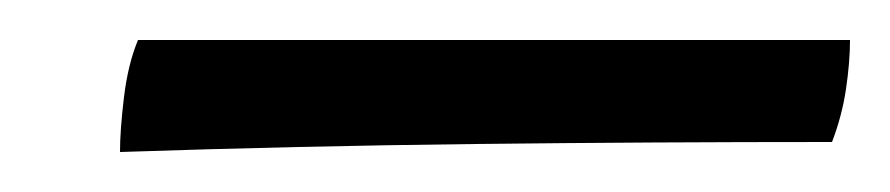

<svg xmlns="http://www.w3.org/2000/svg" viewBox="-20 -651 445 96"><path d="M40 -575Q40 -586 42 -602.5Q44 -619 49 -631H405Q405 -620 403 -606.5Q401 -593 396 -580Q306 -580 217.5 -579Q129 -578 40 -575Z"/></svg>

Font: Vollkorn
Style: Bold Italic
Weight: 700
Italic angle: -11°
Designer: Friedrich Althausen
Foundry: Friedrich Althausen
Version: Version 5.000; ttfautohint (v1.8.3)